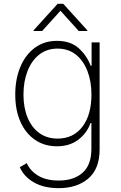

<svg xmlns="http://www.w3.org/2000/svg" viewBox="-20 -767 632 1003"><path d="M286.6 215.9Q210.2 215.9 158 186.4Q105.8 157 83.5 106.5L119.7 85.2Q137.4 125 179.2 150.6Q220.9 176.1 286.6 176.1Q365.4 176.1 411.4 135.5Q457.4 94.8 457.4 11V-124.6H453.1Q434.3 -71.7 389.2 -37.3Q344.1 -2.8 277 -2.8Q212.4 -2.8 163.4 -36.2Q114.3 -69.6 87 -130.3Q59.7 -191.1 59.7 -272.7Q59.7 -354.8 86.5 -418.1Q113.3 -481.5 162.3 -517.6Q211.3 -553.6 277.3 -553.6Q348.4 -553.6 391.2 -515.1Q433.9 -476.6 453.5 -423.7H458.5V-545.5H500.4V12.8Q500.4 115.4 441.2 165.7Q382.1 215.9 286.6 215.9ZM280.9 -43Q362.9 -43 410.3 -104.8Q457.7 -166.5 457.7 -273.1Q457.7 -342 436.6 -396.3Q415.5 -450.6 376.1 -481.9Q336.6 -513.1 280.9 -513.1Q224.4 -513.1 184.5 -481.4Q144.5 -449.6 123.6 -395.2Q102.6 -340.9 102.6 -273.1Q102.6 -204.9 123.9 -153.1Q145.2 -101.2 185.2 -72.1Q225.1 -43 280.9 -43ZM200.3 -605.1 295.8 -710.9 391.3 -605.1H436.1V-608.7L310.4 -747.2H281.2L155.5 -608.7V-605.1Z"/></svg>

Font: Inter Extra Light BETA
Style: Regular
Weight: 200
Designer: Rasmus Andersson
Foundry: rsms
Version: Version 3.011;git-f93a4a705